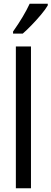

<svg xmlns="http://www.w3.org/2000/svg" viewBox="-20 -1009 276 1029"><path d="M146 0H65V-760H146ZM236 -980Q224 -959 200 -930.5Q176 -902 149.5 -874.5Q123 -847 102 -829H50V-840Q108 -922 139 -989H236Z"/></svg>

Font: Noto Sans Georgian ExtraCondensed
Style: Regular
Weight: 400
Width: 2
Designer: Monotype Design Team, Akaki Razmadze
Foundry: Google LLC
Version: Version 2.005; ttfautohint (v1.8.4.7-5d5b)